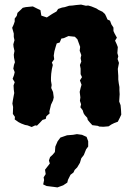

<svg xmlns="http://www.w3.org/2000/svg" viewBox="-20 -539 580 836"><path d="M72 -498 79 -505 92 -508 123 -511 143 -501 156 -495 160 -471 184 -463 202 -475 210 -480 226 -489 233 -500 250 -506 262 -508 281 -514 296 -515 311 -517 333 -519 354 -514 364 -515 378 -511 400 -502 409 -496 426 -488 437 -478 442 -468 448 -454 459 -449 465 -433 474 -419V-404L479 -393L489 -375L481 -362L488 -347L493 -334L491 -308L495 -294L492 -282L498 -265L493 -239L494 -223L495 -209V-193L497 -177L500 -160V-145L501 -129L500 -113L499 -97L505 -81L507 -59L508 -40L502 -27L493 -9L477 -3L465 3L453 11L430 13L412 12L406 9L382 6L371 -6L362 -17L360 -26L349 -38L344 -46L340 -59L330 -72L333 -85L328 -100L330 -115L327 -139L331 -156L335 -170L328 -189L337 -203L331 -216V-240L328 -256L334 -271L331 -286L334 -299L327 -318L329 -335L321 -357L317 -368L306 -379L278 -382L258 -373L247 -371L240 -354L227 -350L222 -334L217 -316L214 -297L216 -281L206 -267L210 -256L206 -239L203 -218L202 -201V-187L205 -169L203 -156L211 -138L214 -115L211 -102L202 -83L199 -70L195 -54L196 -45L182 -33L179 -21L165 -17L154 -5L141 8L133 7L118 14L100 7L89 5L73 -1L61 -7L44 -19L45 -30L36 -43L37 -73L34 -88L36 -102L40 -124L42 -134L40 -149L39 -167L44 -181L35 -196L41 -212L44 -225L38 -240L41 -257L45 -268L41 -288L40 -301L43 -317L39 -335L38 -346L43 -364L40 -378V-393L33 -418L39 -431L44 -445V-458L53 -470L56 -483ZM230 277 216 275 183 271 168 264 172 245 170 233 179 219 176 200 197 173 193 160 198 145 209 135 219 123 221 99 231 76 243 60 272 50 298 48 315 45 337 48 357 57 364 76V99L355 111L345 136L334 150L328 170L316 190L305 201L300 212L287 222L276 244L273 256L255 268Z"/></svg>

Font: Winky Rough
Style: Bold
Weight: 700
Designer: Simon Atzbach
Foundry: typofactur
Version: Version 1.206; ttfautohint (v1.8.4.7-5d5b)